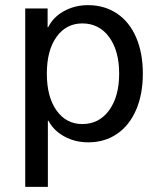

<svg xmlns="http://www.w3.org/2000/svg" viewBox="-20 -541 616 746"><path d="M323 12Q272 12 230.5 -10.5Q189 -33 168 -72H166V185H78V-508H165V-435H167Q187 -475 229 -498Q271 -521 322 -521Q386 -521 434.5 -488.5Q483 -456 509 -395.5Q535 -335 535 -255Q535 -175 509 -114.5Q483 -54 435 -21Q387 12 323 12ZM300 -59Q365 -59 404 -112.5Q443 -166 443 -255Q443 -344 404 -397Q365 -450 300 -450Q237 -450 199.5 -397.5Q162 -345 162 -255Q162 -165 199.5 -112Q237 -59 300 -59Z"/></svg>

Font: CST
Style: Regular
Weight: 400
Version: Version 1.00